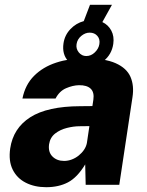

<svg xmlns="http://www.w3.org/2000/svg" viewBox="-20 -770 614 800"><path d="M446.5 -750 406.5 -678Q431 -666.5 443.8 -642.5Q456.5 -618.5 452 -587Q445.5 -542.5 410.8 -515Q376 -487.5 332.5 -487.5Q289.5 -487.5 263.8 -515.8Q238 -544 244.5 -589Q249.5 -623.5 273.2 -648.5Q297 -673.5 329 -682L355 -750ZM394 -586Q397.5 -606.5 385.8 -620.2Q374 -634 353.5 -634Q335 -634 318.5 -620.2Q302 -606.5 299 -586Q296 -567 308.2 -551.8Q320.5 -536.5 339.5 -536.5Q359.5 -536.5 375.2 -551.8Q391 -567 394 -586ZM172.5 10Q124 10 87.2 -8.8Q50.5 -27.5 32.8 -63.5Q15 -99.5 22.5 -151.5Q35 -236 106.2 -281.5Q177.5 -327 314 -327.5L365 -328L369 -354.5Q373.5 -385.5 357.8 -400.5Q342 -415.5 309 -415Q283.5 -414.5 255.5 -402.5Q227.5 -390.5 211.5 -359.5H73.5Q85 -417 122 -454Q159 -491 214 -509Q269 -527 333.5 -527Q416.5 -527 462.2 -506.5Q508 -486 523.8 -449.5Q539.5 -413 532 -365L477 0H337L335 -85Q302 -30.5 263.2 -10.2Q224.5 10 172.5 10ZM247 -99.5Q263.5 -99.5 279.2 -105.5Q295 -111.5 308.2 -122.2Q321.5 -133 330.2 -146Q339 -159 342 -174L352.5 -244.5L312 -244Q287 -244 259 -237Q231 -230 210 -213.8Q189 -197.5 184.5 -169Q180 -136.5 198.5 -118Q217 -99.5 247 -99.5Z"/></svg>

Font: Public Sans Thin ExtraBold
Style: Italic
Weight: 800
Italic angle: -8°
Version: Version 2.001